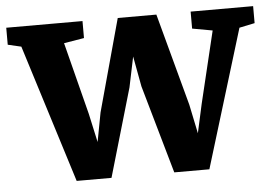

<svg xmlns="http://www.w3.org/2000/svg" viewBox="-47 -614 968 681"><g transform="rotate(-5 437.5 -273.5)"><path d="M-2 -494.5V-555H269.5V-494.5L197.5 -482.5L263 -225.5L285.5 -123L305 -226.5L395 -555H532.5L621 -226.5L642.5 -123L665 -225.5L726.5 -481.5L654.5 -494.5V-555H877V-494.5L822 -483L672 8H547L457.5 -306L437.5 -414L415 -306L323.5 8H199.5L45.5 -483.5Z"/></g></svg>

Font: Merriweather 20pt ExtraBold
Style: Regular
Weight: 800
Version: Version 2.100